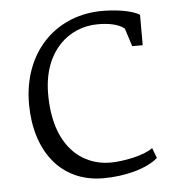

<svg xmlns="http://www.w3.org/2000/svg" viewBox="-46 -604 604 658"><g transform="rotate(-5 256.5 -275.0)"><path d="M51.8 -262.7C52.7 -106 135.3 10.3 284.2 10.3C357.9 10.3 434.1 -9.3 472.2 -43L459 -78.1C428.2 -54.7 356 -41 312 -41C217.3 -41 118.7 -110.8 120.1 -296.4C121.1 -439.9 209.5 -517.1 310.5 -517.1C343.8 -517.1 378.9 -512.2 401.4 -494.6L421.4 -432.1H457.5V-536.6C432.1 -553.7 370.1 -563 316.4 -561C167 -555.2 50.8 -441.9 51.8 -262.7Z"/></g></svg>

Font: Merriweather
Style: Light
Weight: 250
Designer: Eben Sorkin ( eben@eyebytes.com )
Foundry: Sorkin Type Co.
Version: Version 1.003